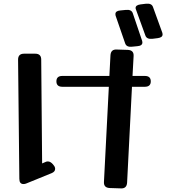

<svg xmlns="http://www.w3.org/2000/svg" viewBox="-20 -1003 979 1062"><path d="M878.3 -820.5Q879.3 -817.6 879.3 -812.5Q879.3 -795.7 852.9 -792.1L823.4 -788.4Q790.9 -784.8 783.8 -807.4L732 -950.3Q731 -952.5 730.5 -954.6Q730 -956.8 730 -959Q730 -975.1 757.4 -978.7L786.9 -982.3Q819.4 -986 826.5 -963.4ZM766.5 -776.1Q767.6 -773.1 767.6 -768Q767.6 -749.8 740.1 -747.6L710.7 -744.7Q679.2 -741.1 672.1 -763.7L619.3 -916.7Q618.3 -919.7 618.3 -924.8Q618.3 -943 645.7 -945.2L675.1 -948.1Q707.6 -951.7 714.7 -929.1ZM683 7Q681 41 648 39L586 37Q553 35 555 3L582 -523H325Q292 -523 292 -553Q292 -583 325 -583H585L591 -697Q593 -731 626 -729L688 -727Q721 -725 719 -693L713 -583H781Q814 -583 814 -553Q814 -523 781 -523H710ZM234 -108Q238 -110 245 -110Q259 -110 273 -94L276 -90Q285 -80 285 -69Q285 -53 265 -45L125 12Q118 15 110 15Q87 15 87 -14L80 -673Q80 -706 113 -706H175Q208 -706 208 -673L213 -99Z"/></svg>

Font: Yusei Magic
Style: Regular
Weight: 400
Designer: Tanukizamurai
Foundry: Yusei Magic Project
Version: Version 1.200